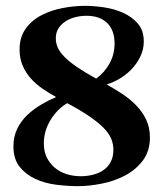

<svg xmlns="http://www.w3.org/2000/svg" viewBox="-20 -627 555 657"><path d="M345 -338Q372 -323 398.5 -305.5Q425 -288 446 -266.5Q467 -245 480 -218Q493 -191 493 -157Q493 -110 469 -78Q445 -46 408 -26.5Q371 -7 327.5 1.5Q284 10 246 10Q210 10 171.5 5Q133 0 100.5 -15Q68 -30 47 -56.5Q26 -83 26 -126Q26 -160 39 -186.5Q52 -213 73 -233Q94 -253 120 -268.5Q146 -284 172 -295Q148 -308 125.5 -323.5Q103 -339 85.5 -358.5Q68 -378 57.5 -402.5Q47 -427 47 -457Q47 -500 68 -529Q89 -558 122 -575Q155 -592 194.5 -599.5Q234 -607 271 -607Q300 -607 335 -602Q370 -597 400.5 -583.5Q431 -570 451.5 -546.5Q472 -523 472 -485Q472 -458 460.5 -434Q449 -410 431 -391Q413 -372 390.5 -358.5Q368 -345 345 -338ZM276 -573Q257 -573 238.5 -568.5Q220 -564 205 -554.5Q190 -545 180.5 -530.5Q171 -516 171 -496Q171 -479 178 -463.5Q185 -448 201.5 -431.5Q218 -415 244.5 -397Q271 -379 309 -358Q338 -379 355 -410Q372 -441 372 -478Q372 -524 346.5 -548.5Q321 -573 276 -573ZM257 -24Q278 -24 298 -29Q318 -34 333.5 -44.5Q349 -55 358.5 -72.5Q368 -90 368 -114Q368 -135 360 -153.5Q352 -172 333.5 -190.5Q315 -209 285 -229.5Q255 -250 210 -274Q176 -254 153 -216.5Q130 -179 130 -136Q130 -109 140 -88.5Q150 -68 167 -53.5Q184 -39 207 -31.5Q230 -24 257 -24Z"/></svg>

Font: Gamine
Style: Bold
Weight: 700
Designer: Tapiwanashe Sebastian Garikayi
Version: Version 1.000